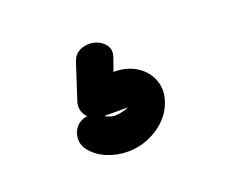

<svg xmlns="http://www.w3.org/2000/svg" viewBox="-55 -131 456 386"><g transform="rotate(-20 173.5 62.0)"><path d="M191.2 93.3H137.9Q121.8 93.3 110.6 82.8Q99.4 72.3 99.4 57.6Q99.4 52.5 101.1 47.4L125.7 -28.3Q132.3 -48.8 153.6 -52.5Q174.8 -56.2 190.6 -43.5Q206.3 -30.8 199.5 -11.2L189.7 16.4H191.2Q218.5 16.4 238.8 29.4Q259 42.5 266.6 63.5Q274.2 84.5 266.8 106.9Q256.8 137.9 227.2 157.5Q197.5 177 162.6 177Q139.6 177 118.3 168.1Q96.9 159.2 84.2 142.3Q74.7 129.6 77 113.9Q79.3 98.1 92 88.6Q100.8 82.3 111.3 82Q121.8 81.8 130.1 85.4Q138.4 89.1 144.8 95.2Q156.2 100.1 162.6 100.1Q170.4 100.1 179.7 97.8Q189 95.5 192.4 93.3Z"/></g></svg>

Font: Tecnico
Style: Grueso
Weight: 700
Version: Version 1.3